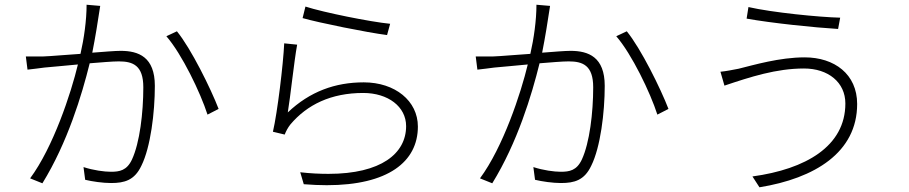

<svg xmlns="http://www.w3.org/2000/svg" viewBox="-20 -763 3864 816"><path d="M348 -742.9C348 -676.8 337 -599.1 322.1 -534.1C259.2 -530.2 197.1 -524.1 164.1 -523.1H89.8L96.9 -467C119 -469.8 150.9 -473 169 -475.9C198.2 -478 253.2 -484 311.1 -489C282 -366.8 206 -137.1 108 -5L160.2 16C267 -157 328.1 -360.1 361.2 -494C411.2 -497.9 457 -502.1 485.1 -502.1C545.1 -502.1 589.1 -485.1 589.1 -392C589.1 -284.1 573.9 -155.9 540.8 -84.9C518.8 -38 487.9 -33 451 -33C424 -33 376.8 -39.1 334.9 -52.9L342 1.1C371.1 8.2 416.9 14.9 452.1 14.9C509.2 14.9 551.8 3.2 581 -58.9C620 -137.1 638.1 -285.2 638.1 -398.1C638.1 -521 568.9 -546.9 492.9 -546.9C468.8 -546.9 423.3 -543 372.2 -539.1C385.3 -605.1 396 -671.9 405.9 -737.9ZM687.1 -609C753.2 -533 832 -369 861.9 -275.9L909.1 -300.1C876.1 -386 791.9 -556.8 731.9 -630Z M1266 -686.1C1335.9 -666.2 1539.1 -625 1625 -614L1638.1 -661.9C1554 -670.1 1355.1 -710.2 1278.1 -735.1ZM1242.9 -573.2 1187.9 -578.8C1183.9 -490.8 1159.1 -285.2 1139.9 -203.1L1190 -191.1C1195 -204.2 1203.1 -220.2 1214.1 -234C1285.2 -318.2 1386.7 -367.9 1523.8 -367.9C1628.9 -367.9 1706 -310 1706 -226.9C1706 -110.8 1600.1 -24.1 1376.1 -24.1C1339.1 -24.1 1299 -25.9 1256 -30.9L1271 19.9C1306.1 22.7 1338.1 24.1 1369 24.1C1628.9 24.1 1756 -75.3 1756 -225.1C1756 -334.2 1659.1 -413 1525.9 -413C1404.8 -413 1297.2 -374.3 1203.1 -285.2C1214.1 -350.1 1229.8 -502.1 1242.9 -573.2Z M2259.9 -742.9C2259.9 -676.8 2248.9 -599.1 2234 -534.1C2171.2 -530.2 2109 -524.1 2076 -523.1H2001.8L2008.9 -467C2030.9 -469.8 2062.9 -473 2081 -475.9C2110.1 -478 2165.1 -484 2223 -489C2193.9 -366.8 2117.9 -137.1 2019.9 -5L2072.1 16C2179 -157 2240.1 -360.1 2273.1 -494C2323.2 -497.9 2369 -502.1 2397 -502.1C2457 -502.1 2501.1 -485.1 2501.1 -392C2501.1 -284.1 2485.8 -155.9 2452.8 -84.9C2430.8 -38 2399.9 -33 2362.9 -33C2335.9 -33 2288.7 -39.1 2246.8 -52.9L2253.9 1.1C2283 8.2 2328.8 14.9 2364 14.9C2421.2 14.9 2463.8 3.2 2492.9 -58.9C2532 -137.1 2550.1 -285.2 2550.1 -398.1C2550.1 -521 2480.8 -546.9 2404.8 -546.9C2380.7 -546.9 2335.2 -543 2284.1 -539.1C2297.2 -605.1 2307.9 -671.9 2317.8 -737.9ZM2599.1 -609C2665.1 -533 2744 -369 2773.8 -275.9L2821 -300.1C2788 -386 2703.8 -556.8 2643.8 -630Z M3572.8 -323.2C3572.8 -141 3403.8 -44 3177.9 -13.1L3207.7 33C3442.8 -5 3622.9 -115.1 3622.9 -321C3622.9 -448.2 3525.9 -519.2 3399.9 -519.2C3293 -519.2 3183.9 -486.9 3119 -470.9C3093 -465.9 3065 -460.2 3041.9 -458.1L3058.9 -399.1C3169 -436.1 3279.1 -471.9 3397 -471.9C3500 -471.9 3572.8 -413 3572.8 -323.2ZM3160.9 -733 3153.1 -683.9C3258.9 -664.8 3441.1 -646 3541.9 -639.9L3550.8 -687.9C3461.6 -690 3261.7 -709.9 3160.9 -733Z"/></svg>

Font: Karasuma Gothic
Style: Light
Weight: 300
Designer: Rasmus Andersson / Ryoko Nishizuka
Foundry: rsms
Version: Version 1.00